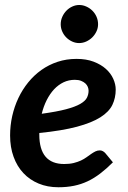

<svg xmlns="http://www.w3.org/2000/svg" viewBox="-20 -762 527 789"><path d="M21.5 0ZM455.5 -394C455.5 -408.3 452.2 -423 445.5 -438C438.8 -453 428.8 -466.6 415.2 -478.8C401.8 -490.9 384.9 -500.8 364.8 -508.5C344.6 -516.2 321.2 -520 294.5 -520C266.8 -520 240.9 -516 216.8 -508C192.6 -500 170.4 -488.8 150.2 -474.5C130.1 -460.2 112 -443.2 96 -423.5C80 -403.8 66.5 -382.3 55.5 -359C44.5 -335.7 36.1 -311 30.2 -285C24.4 -259 21.5 -232.5 21.5 -205.5C21.5 -173.2 26.2 -143.9 35.8 -117.8C45.2 -91.6 58.7 -69.2 76 -50.8C93.3 -32.2 114.2 -17.9 138.5 -7.8C162.8 2.4 190 7.5 220 7.5C243 7.5 264.3 5.5 284 1.5C303.7 -2.5 322.3 -8.7 340 -17C357.7 -25.3 375 -36 392 -49C409 -62 426.3 -77.3 444 -95L412.5 -133C409.5 -136.3 406.1 -139 402.2 -141C398.4 -143 394.5 -144 390.5 -144C383.8 -144 377.7 -142.6 372 -139.8C366.3 -136.9 360.6 -133.5 354.8 -129.5C348.9 -125.5 342.6 -121 335.8 -116C328.9 -111 321.2 -106.5 312.8 -102.5C304.2 -98.5 294.3 -95.1 283 -92.2C271.7 -89.4 258.7 -88 244 -88C175.7 -88 141.5 -128.3 141.5 -209V-215.5C204.2 -221.8 255.8 -230.4 296.2 -241.2C336.8 -252.1 368.8 -265 392.5 -280C416.2 -295 432.6 -312 441.8 -331C450.9 -350 455.5 -371 455.5 -394ZM287.5 -434C297.5 -434 306.1 -432.6 313.2 -429.8C320.4 -426.9 326.2 -423.4 330.8 -419.2C335.2 -415.1 338.6 -410.3 340.8 -405C342.9 -399.7 344 -394.5 344 -389.5C344 -379.2 341.8 -369.5 337.2 -360.5C332.8 -351.5 323.6 -343 309.8 -335C295.9 -327 276.4 -319.7 251.2 -313C226.1 -306.3 192.8 -300.2 151.5 -294.5C156.5 -314.8 163.3 -333.6 172 -350.8C180.7 -367.9 190.8 -382.7 202.2 -395C213.8 -407.3 226.7 -416.9 241 -423.8C255.3 -430.6 270.8 -434 287.5 -434ZM383 -662.5C383 -673.5 380.8 -683.8 376.5 -693.5C372.2 -703.2 366.4 -711.5 359.2 -718.5C352.1 -725.5 343.8 -731.1 334.5 -735.2C325.2 -739.4 315.5 -741.5 305.5 -741.5C295.8 -741.5 286.4 -739.4 277.2 -735.2C268.1 -731.1 260 -725.4 253 -718.2C246 -711.1 240.3 -702.7 236 -693C231.7 -683.3 229.5 -673.2 229.5 -662.5C229.5 -651.8 231.6 -641.8 235.8 -632.5C239.9 -623.2 245.5 -615 252.5 -608C259.5 -601 267.6 -595.4 276.8 -591.2C285.9 -587.1 295.3 -585 305 -585C315 -585 324.7 -587.1 334 -591.2C343.3 -595.4 351.6 -601 358.8 -608C365.9 -615 371.8 -623.2 376.2 -632.5C380.8 -641.8 383 -651.8 383 -662.5Z"/></svg>

Font: Lato
Style: Bold Italic
Weight: 700
Italic angle: -7°
Designer: Lukasz Dziedzic
Foundry: tyPoland Lukasz Dziedzic
Version: Version 2.007; 2014-02-27